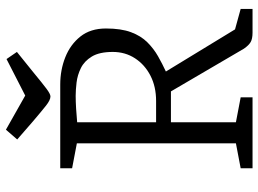

<svg xmlns="http://www.w3.org/2000/svg" viewBox="-132 -739 871 647"><g transform="rotate(-90 303.5 -415.5)"><path d="M60 0V-40L144 -56V-592L60 -608V-648H342Q391 -648 434 -631Q477 -614 504 -580Q531 -546 531 -494Q531 -443 518.5 -409.5Q506 -376 484.5 -354.5Q463 -333 437.5 -318.5Q412 -304 386 -292L528 -59L597 -40V0H517Q496 0 485 -6.5Q474 -13 463 -29L319 -275H215V-56L299 -40V0ZM215 -325H287Q335 -325 372 -344Q409 -363 430.5 -396Q452 -429 452 -471Q452 -516 436.5 -541.5Q421 -567 397.5 -578.5Q374 -590 349 -593Q324 -596 304 -596Q285 -596 260.5 -594.5Q236 -593 215 -591ZM302 -681Q290 -681 271 -696Q252 -711 218 -740L157 -793L190 -831L305 -766L428 -829L452 -794L385 -740Q345 -707 327.5 -694Q310 -681 302 -681Z"/></g></svg>

Font: Faustina Light Light
Style: Regular
Weight: 300
Version: Version 1.200